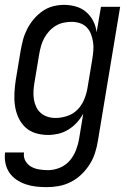

<svg xmlns="http://www.w3.org/2000/svg" viewBox="-29 -548 549 791"><path d="M164 223Q141 223 119 220.5Q97 218 76.5 211Q56 204 38.5 192Q21 180 9.5 163Q-2 146 -6.5 124.5Q-11 103 -8 80H70Q67 99 75.5 114.5Q84 130 99 138.5Q114 147 132 150Q150 153 169 153Q193 153 217.5 143Q242 133 258.5 113.5Q275 94 284 70.5Q293 47 297 23L314 -80Q303 -60 287.5 -43Q272 -26 252.5 -14Q233 -2 211.5 3Q190 8 169 8Q142 8 117.5 0.5Q93 -7 75 -24Q57 -41 46.5 -64.5Q36 -88 32.5 -113.5Q29 -139 30.5 -166Q32 -193 36 -219L56 -339Q60 -362 66 -384.5Q72 -407 83 -428.5Q94 -450 110 -469Q126 -488 146 -502Q166 -516 189 -522Q212 -528 235 -528Q260 -528 284 -521Q308 -514 326 -498.5Q344 -483 355 -461.5Q366 -440 369 -415L387 -520H466L374 34Q370 59 362 83.5Q354 108 339.5 130.5Q325 153 305.5 171.5Q286 190 262 202Q238 214 213 218.5Q188 223 164 223ZM200 -62Q223 -62 247.5 -70Q272 -78 289.5 -95.5Q307 -113 317 -136.5Q327 -160 331 -183L351 -303Q354 -321 355.5 -339Q357 -357 354.5 -374Q352 -391 346 -407Q340 -423 328.5 -435Q317 -447 300.5 -452.5Q284 -458 266 -458Q250 -458 233 -454.5Q216 -451 201 -442Q186 -433 174 -420Q162 -407 153.5 -391.5Q145 -376 140.5 -360Q136 -344 133 -328L113 -208Q110 -191 109 -173.5Q108 -156 110.5 -139.5Q113 -123 120 -108Q127 -93 139 -82.5Q151 -72 167 -67Q183 -62 200 -62Z"/></svg>

Font: Iosevka Custom
Style: Italic
Weight: 400
Italic angle: -9°
Monospace: yes
Designer: Belleve Invis
Foundry: Belleve Invis
Version: Version 30.3.3; ttfautohint (v1.8.3)